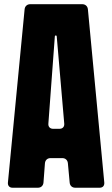

<svg xmlns="http://www.w3.org/2000/svg" viewBox="-20 -879 525 899"><path d="M39.1 0Q27.8 0 22 -6.6Q16.1 -13.2 17.1 -24.4L95.2 -835Q96.2 -846.2 103.5 -852.8Q110.8 -859.4 122.1 -859.4H364.7Q376 -859.4 383.3 -852.8Q390.6 -846.2 391.6 -835L468.3 -24.4Q469.2 -13.2 463.4 -6.6Q457.5 0 446.3 0H332.5Q321.3 0 314.2 -6.6Q307.1 -13.2 306.2 -24.4L297.9 -114.3Q296.9 -125.5 289.8 -132.1Q282.7 -138.7 271.5 -138.7H216.8Q205.6 -138.7 198.5 -132.1Q191.4 -125.5 190.4 -114.3L183.6 -24.4Q182.6 -13.2 175.5 -6.6Q168.5 0 157.2 0ZM206.5 -300.3Q205.6 -289.1 211.7 -282.5Q217.8 -275.9 229 -275.9H258.3Q269.5 -275.9 275.6 -282.5Q281.7 -289.1 280.8 -300.3L245.6 -709Q245.6 -712.9 241.2 -712.9Q236.8 -712.9 236.8 -709Z"/></svg>

Font: Fz Anton Round
Style: Regular
Weight: 400
Designer: Vernon Adams
Foundry: Vernon Adams
Version: Version 2.0 Mod + VH boi FontZin